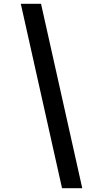

<svg xmlns="http://www.w3.org/2000/svg" viewBox="-20 -843 540 1006"><path d="M305 143 89 -823H195L411 143Z"/></svg>

Font: Iosevka Slab Semibold Oblique
Style: Regular
Weight: 600
Italic angle: -9°
Monospace: yes
Designer: Belleve Invis
Foundry: Belleve Invis
Version: Version 11.1.1; ttfautohint (v1.8.3)